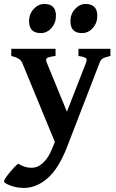

<svg xmlns="http://www.w3.org/2000/svg" viewBox="-50 -698 578 959"><path d="M69.3 240.7Q44.4 240.7 21.7 234.9Q-1 229 -15.6 221.2Q-30.3 213.4 -30.3 207.5Q-30.3 203.1 -22.2 190.9Q-14.2 178.7 -2.2 164.1Q9.8 149.4 21.7 137Q33.7 124.5 41.5 119.6Q65.9 135.3 90.6 138.7Q115.2 142.1 133.3 135.7Q151.4 129.4 172.1 108.2Q192.9 86.9 210 44.9L224.1 11.2L60.5 -385.3Q50.8 -408.2 6.3 -418.5V-454.1H227.5V-418.5Q189.9 -413.6 183.6 -407.2Q177.2 -400.9 183.6 -385.3L284.2 -140.1L379.9 -385.3Q385.3 -399.9 380.4 -406.5Q375.5 -413.1 341.8 -418.5V-454.1H501.5V-418.5Q472.2 -411.6 462.6 -405.5Q453.1 -399.4 447.8 -385.3L284.7 36.6Q243.2 144 187.5 192.4Q131.8 240.7 69.3 240.7ZM359.4 -532.7Q301.8 -532.7 301.8 -592.3Q301.8 -628.4 325 -653.3Q348.1 -678.2 377.9 -678.2Q405.3 -678.2 420.7 -663.6Q436 -648.9 436 -619.1Q436 -583.5 413.6 -558.1Q391.1 -532.7 359.4 -532.7ZM153.3 -532.7Q95.2 -532.7 95.2 -592.3Q95.2 -628.4 118.4 -653.3Q141.6 -678.2 171.4 -678.2Q229.5 -678.2 229.5 -619.1Q229.5 -583.5 207 -558.1Q184.6 -532.7 153.3 -532.7Z"/></svg>

Font: David Libre
Style: Bold
Weight: 700
Designer: Ismar David, J. Victor Gaultney, Annie Olsen and Meir Sadan
Foundry: Monotype Imaging Inc. & SIL International
Version: Version 1.100; ttfautohint (v1.8.4.7-5d5b)